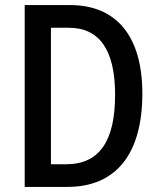

<svg xmlns="http://www.w3.org/2000/svg" viewBox="-20 -734 629 754"><path d="M539 -367C539 -593 436 -714 256 -714H77V0H245C433 0 539 -126 539 -367ZM432 -362C432 -181 371 -89 240 -89H180V-625H250C369 -625 432 -540 432 -362Z"/></svg>

Font: Noto Sans Lao Looped Condensed Medium
Style: Regular
Weight: 500
Width: 3
Designer: Mark Frömberg, Ben Mitchell
Foundry: The Fontpad Ltd
Version: Version 1.002